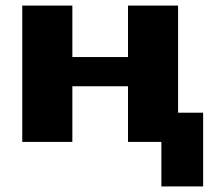

<svg xmlns="http://www.w3.org/2000/svg" viewBox="-20 -510 770 690"><path d="M60 0V-490H240V-305H440V-490H620V-105H710V160H560V0H440V-200H240V0Z"/></svg>

Font: Xolonium
Style: Bold
Weight: 700
Designer: Severin Meyer
Version: Version 4.2